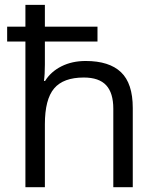

<svg xmlns="http://www.w3.org/2000/svg" viewBox="-20 -780 654 800"><path d="M452.1 0V-327.1Q452.1 -392.6 422.4 -424.8Q392.6 -457 329.1 -457Q244.1 -457 205.6 -411.6Q167 -366.2 167 -262.2V0H85.9V-606.9H9.8V-668.9H85.9V-759.8H167V-668.9H386.2V-606.9H167V-511.2Q167 -470.2 163.1 -442.9H168Q191.9 -481.4 236.1 -503.7Q280.3 -525.9 336.9 -525.9Q435.1 -525.9 484.1 -479.2Q533.2 -432.6 533.2 -330.1V0Z"/></svg>

Font: HunimalSansv1.5
Style: Regular
Weight: 400
Foundry: Ascender Corporation
Version: Version 1.10